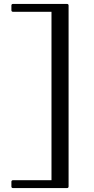

<svg xmlns="http://www.w3.org/2000/svg" viewBox="-20 -869 477 977"><path d="M38 -841V-817C38 -812 41 -809 46 -809H242V48H46C41 48 38 51 38 56V80C38 85 41 88 46 88H321C326 88 329 85 329 80V-841C329 -846 326 -849 321 -849H46C41 -849 38 -846 38 -841Z"/></svg>

Font: Shippori Mincho OTF
Style: Regular
Weight: 400
Designer: FONTDASU
Foundry: FONTDASU / Google Inc. / but / Adobe
Version: Version 3.300;hotconv 1.0.109;makeotfexe 2.5.65596